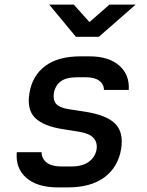

<svg xmlns="http://www.w3.org/2000/svg" viewBox="-20 -805 640 835"><path d="M232 10Q142 10 94.5 -31.5Q47 -73 53 -143H161Q161 -115 183 -98Q205 -81 247 -81H289Q339 -81 366.5 -101.5Q394 -122 400 -155Q409 -219 324 -232L255 -243Q170 -256 133 -292Q96 -328 108 -400Q120 -475 176 -517.5Q232 -560 330 -560H368Q453 -560 498.5 -520Q544 -480 540 -414H432Q432 -439 411.5 -454Q391 -469 353 -469H315Q268 -469 244 -451Q220 -433 214 -399Q210 -369 225 -352.5Q240 -336 280 -330L351 -319Q442 -305 480 -268Q518 -231 507 -158Q494 -79 435 -34.5Q376 10 274 10ZM310 -645 194 -785H301L369 -709L456 -785H570L410 -645Z"/></svg>

Font: NKDuy Mono SemiBold
Style: Italic
Weight: 600
Italic angle: -9°
Monospace: yes
Designer: NKDuy
Foundry: NKDuy
Version: Version 2.251; ttfautohint (v1.8.4.7-5d5b)